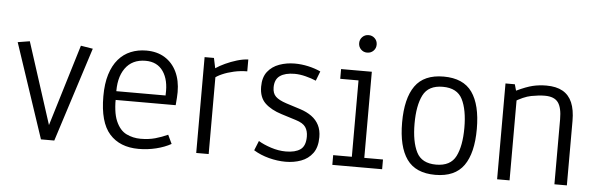

<svg xmlns="http://www.w3.org/2000/svg" viewBox="-45 -808 2979 960"><g transform="rotate(5 1444.5 -328.5)"><path d="M183.6 0 25.4 -474.1 85.4 -483.9 226.6 -45.9H208.5L341.8 -483.9L402.3 -474.1L250.5 0Z M673.8 4.9Q579.6 4.9 527.6 -53.5Q475.6 -111.8 475.6 -242.2Q475.6 -305.7 490 -352.1Q504.4 -398.4 530.5 -428.7Q556.6 -459 592.3 -473.6Q627.9 -488.3 670.4 -488.3Q724.6 -488.3 763.4 -464.1Q802.2 -439.9 823 -396.5Q843.8 -353 843.8 -294.9Q843.8 -284.2 842.8 -267.3Q841.8 -250.5 839.8 -229H516.1L538.6 -255.4Q535.6 -168.5 555.2 -123.5Q574.7 -78.6 607.9 -62.5Q641.1 -46.4 679.2 -46.4Q719.7 -46.4 752.2 -55.4Q784.7 -64.5 815.4 -78.6L836.4 -34.2Q804.2 -16.1 761.5 -5.6Q718.8 4.9 673.8 4.9ZM785.2 -251V-278.3Q789.1 -350.6 759.3 -393.8Q729.5 -437 670.9 -437Q603.5 -437 568.6 -387.7Q533.7 -338.4 538.6 -253.9L516.1 -272.9H807.6Z M962.9 0V-481H1009.8L1020.5 -430.2Q1039.6 -443.4 1067.4 -456.3Q1095.2 -469.2 1125.5 -478.3Q1155.8 -487.3 1181.6 -488.3V-428.7Q1147.9 -428.7 1115.2 -421.4Q1082.5 -414.1 1056.9 -402.8Q1031.2 -391.6 1018.1 -379.4L1025.4 -407.2V0Z M1411.1 4.9Q1370.6 4.9 1327.6 -6.3Q1284.7 -17.6 1250.5 -38.6L1270 -86.9Q1295.4 -71.3 1333.5 -58.8Q1371.6 -46.4 1408.2 -46.4Q1455.6 -46.4 1481.2 -64.5Q1506.8 -82.5 1506.8 -129.4Q1506.8 -158.2 1493.9 -177.2Q1481 -196.3 1444.3 -207.5L1371.1 -230.5Q1317.9 -247.1 1287.6 -276.1Q1257.3 -305.2 1257.3 -358.9Q1257.3 -405.8 1279.5 -434.1Q1301.8 -462.4 1337.9 -475.3Q1374 -488.3 1415.5 -488.3Q1449.2 -488.3 1483.2 -480.7Q1517.1 -473.1 1545.4 -460L1526.9 -412.1Q1504.4 -421.9 1474.9 -429.4Q1445.3 -437 1418.9 -437Q1371.6 -437 1345.7 -418.9Q1319.8 -400.9 1319.8 -360.4Q1319.8 -330.6 1336.2 -314.7Q1352.5 -298.8 1389.6 -286.6L1461.4 -263.7Q1495.1 -252.9 1519.3 -235.4Q1543.5 -217.8 1556.4 -192.4Q1569.3 -167 1569.3 -132.3Q1569.3 -81.5 1547.1 -51.5Q1524.9 -21.5 1489 -8.3Q1453.1 4.9 1411.1 4.9Z M1646 0V-48.8H1739.7V-432.1H1647.9V-481H1802.2V-48.8H1896V0ZM1770.5 -574.2Q1752 -574.2 1739.3 -586.9Q1726.6 -599.6 1726.6 -618.2Q1726.6 -636.7 1739.3 -649.4Q1752 -662.1 1770.5 -662.1Q1789.1 -662.1 1801.8 -649.4Q1814.5 -636.7 1814.5 -618.2Q1814.5 -599.6 1801.8 -586.9Q1789.1 -574.2 1770.5 -574.2Z M2162.6 4.9Q2064 4.9 2019.5 -57.9Q1975.1 -120.6 1975.1 -241.7Q1975.1 -362.8 2019.5 -425.5Q2064 -488.3 2162.6 -488.3Q2261.2 -488.3 2305.7 -425.5Q2350.1 -362.8 2350.1 -241.7Q2350.1 -120.6 2305.7 -57.9Q2261.2 4.9 2162.6 4.9ZM2162.6 -46.4Q2234.9 -46.4 2261.2 -98.6Q2287.6 -150.9 2287.6 -241.7Q2287.6 -332.5 2261.2 -384.8Q2234.9 -437 2162.6 -437Q2090.3 -437 2064 -384.8Q2037.6 -332.5 2037.6 -241.7Q2037.6 -150.9 2064 -98.6Q2090.3 -46.4 2162.6 -46.4Z M2473.1 0V-481H2520L2528.8 -449.7Q2578.1 -473.1 2610.4 -480.7Q2642.6 -488.3 2678.2 -488.3Q2728 -488.3 2760 -470.2Q2792 -452.1 2807.6 -415.8Q2823.2 -379.4 2823.2 -323.7V0H2760.7V-326.2Q2760.7 -384.3 2741.5 -410.6Q2722.2 -437 2674.8 -437Q2645 -437 2606.7 -429.7Q2568.4 -422.4 2517.6 -390.6L2535.6 -423.3V0Z"/></g></svg>

Font: Anaheim
Style: Regular
Weight: 400
Designer: Vernon Adams
Foundry: Vernon Adams
Version: Version 2.001